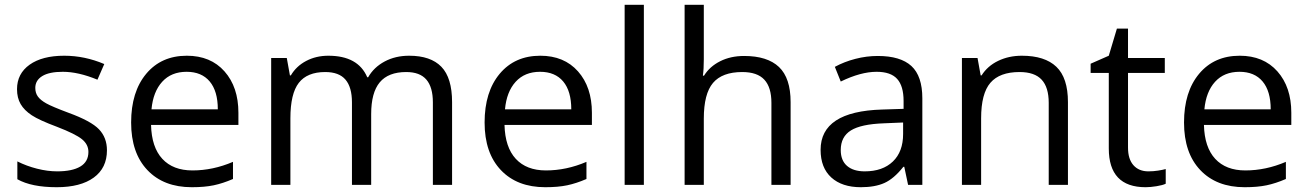

<svg xmlns="http://www.w3.org/2000/svg" viewBox="-20 -780 5520 810"><path d="M431.2 -146Q431.2 -71.3 375.5 -30.8Q319.8 9.8 219.2 9.8Q112.8 9.8 53.2 -23.9V-99.1Q91.8 -79.6 136 -68.4Q180.2 -57.1 221.2 -57.1Q284.7 -57.1 318.8 -77.4Q353 -97.7 353 -139.2Q353 -170.4 325.9 -192.6Q298.8 -214.8 220.2 -245.1Q145.5 -272.9 114 -293.7Q82.5 -314.5 67.1 -340.8Q51.8 -367.2 51.8 -403.8Q51.8 -469.2 105 -507.1Q158.2 -544.9 251 -544.9Q337.4 -544.9 419.9 -509.8L391.1 -443.8Q310.5 -477.1 245.1 -477.1Q187.5 -477.1 158.2 -459Q128.9 -440.9 128.9 -409.2Q128.9 -387.7 139.9 -372.6Q150.9 -357.4 175.3 -343.8Q199.7 -330.1 269 -304.2Q364.3 -269.5 397.7 -234.4Q431.2 -199.2 431.2 -146Z M789.1 9.8Q670.4 9.8 601.8 -62.5Q533.2 -134.8 533.2 -263.2Q533.2 -392.6 596.9 -468.8Q660.6 -544.9 768.1 -544.9Q868.7 -544.9 927.2 -478.8Q985.8 -412.6 985.8 -304.2V-252.9H617.2Q619.6 -158.7 664.8 -109.9Q710 -61 792 -61Q878.4 -61 962.9 -97.2V-24.9Q919.9 -6.3 881.6 1.7Q843.3 9.8 789.1 9.8ZM767.1 -477.1Q702.6 -477.1 664.3 -435.1Q626 -393.1 619.1 -318.8H898.9Q898.9 -395.5 864.7 -436.3Q830.6 -477.1 767.1 -477.1Z M1806.2 0V-348.1Q1806.2 -412.1 1778.8 -444.1Q1751.5 -476.1 1693.8 -476.1Q1618.2 -476.1 1582 -432.6Q1545.9 -389.2 1545.9 -298.8V0H1464.8V-348.1Q1464.8 -412.1 1437.5 -444.1Q1410.2 -476.1 1352.1 -476.1Q1275.9 -476.1 1240.5 -430.4Q1205.1 -384.8 1205.1 -280.8V0H1124V-535.2H1189.9L1203.1 -461.9H1207Q1230 -501 1271.7 -522.9Q1313.5 -544.9 1365.2 -544.9Q1490.7 -544.9 1529.3 -454.1H1533.2Q1557.1 -496.1 1602.5 -520.5Q1647.9 -544.9 1706.1 -544.9Q1796.9 -544.9 1842 -498.3Q1887.2 -451.7 1887.2 -349.1V0Z M2280.3 9.8Q2161.6 9.8 2093 -62.5Q2024.4 -134.8 2024.4 -263.2Q2024.4 -392.6 2088.1 -468.8Q2151.9 -544.9 2259.3 -544.9Q2359.9 -544.9 2418.5 -478.8Q2477.1 -412.6 2477.1 -304.2V-252.9H2108.4Q2110.8 -158.7 2156 -109.9Q2201.2 -61 2283.2 -61Q2369.6 -61 2454.1 -97.2V-24.9Q2411.1 -6.3 2372.8 1.7Q2334.5 9.8 2280.3 9.8ZM2258.3 -477.1Q2193.8 -477.1 2155.5 -435.1Q2117.2 -393.1 2110.4 -318.8H2390.1Q2390.1 -395.5 2356 -436.3Q2321.8 -477.1 2258.3 -477.1Z M2696.3 0H2615.2V-759.8H2696.3Z M3234.4 0V-346.2Q3234.4 -411.6 3204.6 -443.8Q3174.8 -476.1 3111.3 -476.1Q3026.9 -476.1 2988 -430.2Q2949.2 -384.3 2949.2 -279.8V0H2868.2V-759.8H2949.2V-529.8Q2949.2 -488.3 2945.3 -460.9H2950.2Q2974.1 -499.5 3018.3 -521.7Q3062.5 -543.9 3119.1 -543.9Q3217.3 -543.9 3266.4 -497.3Q3315.4 -450.7 3315.4 -349.1V0Z M3811 0 3794.9 -76.2H3791Q3751 -25.9 3711.2 -8.1Q3671.4 9.8 3611.8 9.8Q3532.2 9.8 3487.1 -31.2Q3441.9 -72.3 3441.9 -147.9Q3441.9 -310.1 3701.2 -317.9L3792 -320.8V-354Q3792 -417 3764.9 -447Q3737.8 -477.1 3678.2 -477.1Q3611.3 -477.1 3526.9 -436L3502 -498Q3541.5 -519.5 3588.6 -531.7Q3635.7 -543.9 3683.1 -543.9Q3778.8 -543.9 3825 -501.5Q3871.1 -459 3871.1 -365.2V0ZM3627.9 -57.1Q3703.6 -57.1 3746.8 -98.6Q3790 -140.1 3790 -214.8V-263.2L3709 -259.8Q3612.3 -256.3 3569.6 -229.7Q3526.9 -203.1 3526.9 -147Q3526.9 -103 3553.5 -80.1Q3580.1 -57.1 3627.9 -57.1Z M4404.3 0V-346.2Q4404.3 -411.6 4374.5 -443.8Q4344.7 -476.1 4281.2 -476.1Q4197.3 -476.1 4158.2 -430.7Q4119.1 -385.3 4119.1 -280.8V0H4038.1V-535.2H4104L4117.2 -461.9H4121.1Q4146 -501.5 4190.9 -523.2Q4235.8 -544.9 4291 -544.9Q4387.7 -544.9 4436.5 -498.3Q4485.4 -451.7 4485.4 -349.1V0Z M4824.7 -57.1Q4846.2 -57.1 4866.2 -60.3Q4886.2 -63.5 4897.9 -66.9V-4.9Q4884.8 1.5 4859.1 5.6Q4833.5 9.8 4813 9.8Q4657.7 9.8 4657.7 -153.8V-472.2H4581.1V-511.2L4657.7 -544.9L4691.9 -659.2H4738.8V-535.2H4894V-472.2H4738.8V-157.2Q4738.8 -108.9 4761.7 -83Q4784.7 -57.1 4824.7 -57.1Z M5231 9.8Q5112.3 9.8 5043.7 -62.5Q4975.1 -134.8 4975.1 -263.2Q4975.1 -392.6 5038.8 -468.8Q5102.5 -544.9 5210 -544.9Q5310.5 -544.9 5369.1 -478.8Q5427.7 -412.6 5427.7 -304.2V-252.9H5059.1Q5061.5 -158.7 5106.7 -109.9Q5151.9 -61 5233.9 -61Q5320.3 -61 5404.8 -97.2V-24.9Q5361.8 -6.3 5323.5 1.7Q5285.2 9.8 5231 9.8ZM5209 -477.1Q5144.5 -477.1 5106.2 -435.1Q5067.9 -393.1 5061 -318.8H5340.8Q5340.8 -395.5 5306.6 -436.3Q5272.5 -477.1 5209 -477.1Z"/></svg>

Font: f0_46894 
Style: Regular
Weight: 400
Foundry: Ascender Corporation
Version: Version 1.10